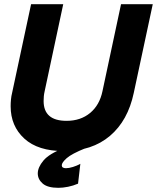

<svg xmlns="http://www.w3.org/2000/svg" viewBox="-20 -710 752 920"><path d="M286 14Q162 14 96.5 -46Q31 -106 31 -201Q31 -216 32.5 -232.5Q34 -249 38 -265L129 -690H283L194 -273Q191 -260 190 -248.5Q189 -237 189 -226Q189 -131 299 -131Q366 -131 411.5 -168.5Q457 -206 471 -273L560 -690H712L621 -265Q593 -132 507 -59Q421 14 286 14ZM260 190Q208 190 184.5 169.5Q161 149 161 121Q161 92 188 59.5Q215 27 285 0H390Q323 27 299.5 48Q276 69 276 82Q276 96 296 96Q310 96 329.5 90Q349 84 365 75L354 170Q331 180 306 185Q281 190 260 190Z"/></svg>

Font: Radio Canada Big
Style: Bold Italic
Weight: 700
Italic angle: -12°
Designer: Étienne Aubert Bonn
Foundry: Coppers and Brasses
Version: Version 1.001